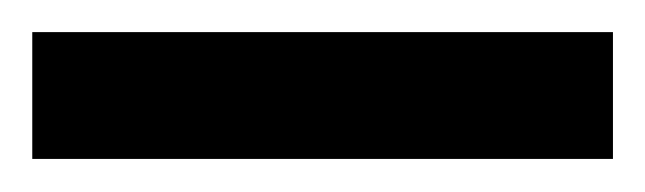

<svg xmlns="http://www.w3.org/2000/svg" viewBox="-20 -704 400 119"><path d="M0 -605.5V-684.1H359.9V-605.5Z"/></svg>

Font: Kanchenjunga Medium
Style: Regular
Weight: 500
Version: Version 2.001